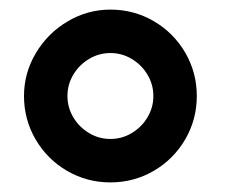

<svg xmlns="http://www.w3.org/2000/svg" viewBox="-20 -755 490 400"><path d="M30 -555Q30 -603 54.8 -644.5Q79.5 -686 121 -710.5Q162.5 -735 210 -735Q259 -735 300.2 -711Q341.5 -687 365.8 -645.5Q390 -604 390 -555Q390 -506 365.8 -464.5Q341.5 -423 300.2 -399Q259 -375 210 -375Q161 -375 119.8 -399Q78.5 -423 54.2 -464.5Q30 -506 30 -555ZM299.5 -555Q299.5 -579 287.2 -599.5Q275 -620 254.5 -632.2Q234 -644.5 210 -644.5Q186 -644.5 165.5 -632.2Q145 -620 132.8 -599.5Q120.5 -579 120.5 -555Q120.5 -531 132.8 -510.5Q145 -490 165.5 -477.8Q186 -465.5 210 -465.5Q234 -465.5 254.5 -477.8Q275 -490 287.2 -510.5Q299.5 -531 299.5 -555Z"/></svg>

Font: Hauora SemiBold
Style: Regular
Weight: 600
Designer: Wayne Shih
Foundry: WCYS
Version: Version 1.001